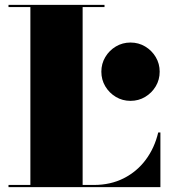

<svg xmlns="http://www.w3.org/2000/svg" viewBox="-20 -770 700 790"><path d="M397 -475Q397 -508 413.2 -535.2Q429.5 -562.5 456.8 -578.8Q484 -595 517 -595Q550 -595 577.2 -578.8Q604.5 -562.5 620.8 -535.2Q637 -508 637 -475Q637 -442 620.8 -414.8Q604.5 -387.5 577.2 -371.2Q550 -355 517 -355Q484 -355 456.8 -371.2Q429.5 -387.5 413.2 -414.8Q397 -442 397 -475ZM640 0H15V-9H105V-741H15V-750H410V-741H320V-9H366.5Q435 -9 489.2 -36.5Q543.5 -64 579.8 -112.8Q616 -161.5 631 -225H640Z"/></svg>

Font: Bodoni* 24pt Fatface
Style: Regular
Weight: 900
Version: Version 2.3